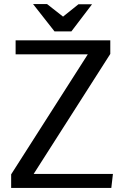

<svg xmlns="http://www.w3.org/2000/svg" viewBox="-20 -927 611 947"><path d="M57 -728H524V-661L146 -69H537L529 0H35V-67L413 -659H57ZM291 -845 367 -906H434L332 -772H249L143 -907H212Z"/></svg>

Font: Rosario Light
Style: Regular
Weight: 400
Version: Version 1.101; ttfautohint (v1.8.1.43-b0c9)